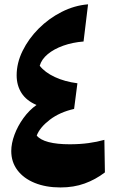

<svg xmlns="http://www.w3.org/2000/svg" viewBox="-20 -842 530 873"><path d="M146 -364.7Q100.1 -384.3 77.9 -418.9Q55.7 -453.6 55.7 -499.5Q55.7 -555.7 82.8 -610.8Q109.9 -666 156 -712.2Q202.1 -758.3 260.3 -787.8Q318.4 -817.4 380.4 -822.3L359.9 -653.3Q310.1 -649.4 267.6 -634.3Q225.1 -619.1 197 -595.7Q168.9 -572.3 160.6 -543Q183.6 -513.2 229 -491.9Q274.4 -470.7 332 -463.4L316.9 -346.7Q251.5 -332 206.3 -297.4Q161.1 -262.7 147 -225.6Q162.6 -206.1 200.9 -196Q239.3 -186 296.9 -186Q343.3 -186 382.6 -191.4Q421.9 -196.8 454.6 -206.1L457 -58.1Q414.1 -25.4 364.7 -7.6Q315.4 10.3 254.9 10.3Q188.5 10.3 137.9 -10.3Q87.4 -30.8 59.3 -68.1Q31.2 -105.5 31.2 -155.3Q31.2 -189.9 45.9 -229.5Q60.5 -269 86.7 -305.2Q112.8 -341.3 146 -364.7Z"/></svg>

Font: Pinar-DS4-FD ExtraBold
Style: Regular
Weight: 800
Designer: Amin Abedi
Version: Version 3.000